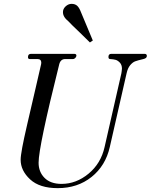

<svg xmlns="http://www.w3.org/2000/svg" viewBox="-20 -965 781 995"><path d="M446 -745Q421 -770 395.5 -794.5Q370 -819 355.5 -833Q341 -847 332 -857Q302 -881 307 -910Q310 -924 323 -934.5Q336 -945 351 -945Q369 -945 380 -935Q391 -925 400 -901Q451 -778 461 -755ZM279 10Q185 10 136 -35.5Q87 -81 87 -137Q87 -147 89 -162Q91 -177 95.5 -202Q100 -227 105.5 -251.5Q111 -276 121 -320.5Q131 -365 140 -402.5Q149 -440 164.5 -508Q180 -576 193 -632Q194 -635 194 -640Q194 -659 174 -659H134Q125 -659 125 -669Q125 -686 141 -686H364Q376 -686 376 -677Q376 -671 370.5 -665Q365 -659 358 -659H318Q294 -659 287 -632Q180 -204 180 -122Q180 -74 211 -43Q242 -12 299 -12Q375 -12 439 -65Q503 -118 522 -203L609 -585Q609 -587 610.5 -595Q612 -603 612 -609Q612 -629 601 -640.5Q590 -652 579 -655Q568 -658 551 -659Q542 -659 542 -670Q542 -686 557 -686H729Q741 -686 741 -675Q741 -663 723 -659Q693 -652 680 -647Q667 -642 654.5 -627Q642 -612 636 -585L549 -203Q527 -106 454.5 -48Q382 10 279 10Z"/></svg>

Font: HK Venetian
Style: Italic
Weight: 400
Italic angle: -12°
Version: Version 1.000;PS 001.000;hotconv 1.0.88;makeotf.lib2.5.64775